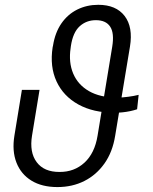

<svg xmlns="http://www.w3.org/2000/svg" viewBox="-20 -757 626 787"><path d="M548.3 -368.2 542 -309.1Q528.8 -304.7 513.7 -301.5Q498.5 -298.3 482.4 -296.6Q466.3 -294.9 450.2 -294.9Q362.3 -294.9 301 -328.9Q239.7 -362.8 211.7 -423.3Q183.6 -483.9 195.8 -563.5L197.3 -569.8Q205.6 -623 231.4 -660.6Q257.3 -698.2 296.6 -717.8Q335.9 -737.3 382.8 -737.3Q455.6 -737.3 490.7 -691.7Q525.9 -646 512.7 -565.9L452.1 -200.7Q441.4 -133.8 408.2 -86.9Q375 -40 325.7 -15.1Q276.4 9.8 215.3 9.8Q151.9 9.8 108.9 -16.6Q65.9 -43 47.4 -90.6Q28.8 -138.2 39.1 -201.2L69.8 -388.7H142.1L111.3 -201.2Q100.1 -132.8 130.4 -92.3Q160.6 -51.8 224.1 -52.2Q284.2 -51.8 326.2 -90.3Q368.2 -128.9 379.9 -200.7L439.9 -564.9Q449.2 -621.1 431.6 -647.7Q414.1 -674.3 373 -674.3Q334 -674.3 306.4 -649.2Q278.8 -624 270.5 -567.9L269.5 -560.1Q260.7 -501.5 280 -455.6Q299.3 -409.7 344.7 -383.5Q390.1 -357.4 459.5 -356.9Q471.2 -356.9 482.9 -357.9Q494.6 -358.9 505.9 -360.4Q517.1 -361.8 527.8 -363.8Q538.6 -365.7 548.3 -368.2Z"/></svg>

Font: Inter 28pt Light
Style: Italic
Weight: 300
Italic angle: -9.3988°
Designer: Rasmus Andersson
Foundry: rsms
Version: Version 4.001;git-66647c0bb